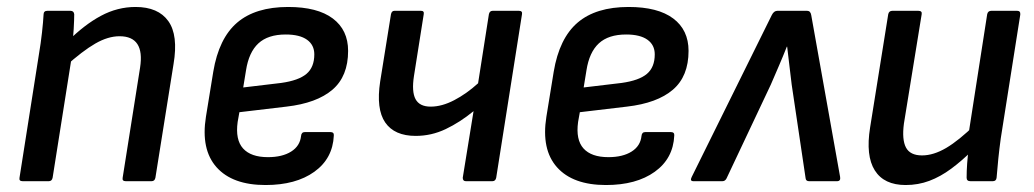

<svg xmlns="http://www.w3.org/2000/svg" viewBox="-20 -520 2967 551"><path d="M341 0Q330 0 332 -10L382 -326Q396 -416 323 -416Q290 -416 253.5 -395Q217 -374 167 -329L174 -401Q222 -449 269.5 -474.5Q317 -500 369 -500Q434 -500 463 -459.5Q492 -419 478 -336L426 -10Q424 0 415 0ZM45 0Q34 0 36 -10L92 -366Q97 -395 100.5 -426.5Q104 -458 105 -478Q105 -489 116 -489H182Q192 -489 193 -479Q193 -464 191.5 -437Q190 -410 187 -390V-364L131 -10Q129 0 120 0Z M742 11Q647 11 601.5 -40Q556 -91 571 -185L592 -314Q608 -410 660.5 -455Q713 -500 807 -500Q891 -500 935 -467Q979 -434 979 -374Q979 -301 934 -262.5Q889 -224 802 -214L667 -198L662 -170Q655 -119 677.5 -94Q700 -69 749 -69Q790 -69 815.5 -85Q841 -101 844 -130Q845 -141 855 -141H928Q939 -141 938 -131Q935 -65 882 -27Q829 11 742 11ZM678 -269 787 -282Q837 -289 859.5 -308Q882 -327 882 -364Q882 -391 861 -406Q840 -421 800 -421Q749 -421 721.5 -395.5Q694 -370 686 -318Z M1317 0Q1308 0 1308 -10L1339 -201Q1300 -169 1259 -149.5Q1218 -130 1173 -130Q1112 -130 1085.5 -168.5Q1059 -207 1071 -286L1102 -479Q1104 -489 1112 -489H1188Q1198 -489 1196 -479L1168 -302Q1161 -257 1172.5 -235.5Q1184 -214 1216 -214Q1248 -214 1283.5 -232.5Q1319 -251 1352 -281L1383 -479Q1385 -489 1394 -489H1469Q1480 -489 1478 -479L1404 -10Q1402 0 1393 0Z M1719 11Q1624 11 1578.5 -40Q1533 -91 1548 -185L1569 -314Q1585 -410 1637.5 -455Q1690 -500 1784 -500Q1868 -500 1912 -467Q1956 -434 1956 -374Q1956 -301 1911 -262.5Q1866 -224 1779 -214L1644 -198L1639 -170Q1632 -119 1654.5 -94Q1677 -69 1726 -69Q1767 -69 1792.5 -85Q1818 -101 1821 -130Q1822 -141 1832 -141H1905Q1916 -141 1915 -131Q1912 -65 1859 -27Q1806 11 1719 11ZM1655 -269 1764 -282Q1814 -289 1836.5 -308Q1859 -327 1859 -364Q1859 -391 1838 -406Q1817 -421 1777 -421Q1726 -421 1698.5 -395.5Q1671 -370 1663 -318Z M1970 0Q1959 0 1965 -12L2195 -477Q2201 -489 2211 -489H2296Q2306 -489 2308 -477L2391 -12Q2393 0 2382 0H2302Q2293 0 2292 -8L2252 -277Q2249 -304 2245.5 -331Q2242 -358 2239 -386H2238Q2227 -358 2215.5 -331.5Q2204 -305 2192 -277L2065 -8Q2061 0 2053 0Z M2579 11Q2517 11 2490.5 -31Q2464 -73 2477 -154L2529 -479Q2531 -489 2541 -489H2615Q2627 -489 2625 -479L2574 -165Q2568 -119 2580 -96.5Q2592 -74 2626 -74Q2659 -74 2695.5 -95.5Q2732 -117 2779 -163L2771 -89Q2741 -59 2710 -36Q2679 -13 2647 -1Q2615 11 2579 11ZM2765 0Q2754 0 2754 -10Q2754 -29 2755.5 -50.5Q2757 -72 2760 -93L2759 -132L2813 -479Q2815 -489 2825 -489H2899Q2909 -489 2908 -478L2852 -123Q2848 -94 2845 -65Q2842 -36 2840 -10Q2839 0 2829 0Z"/></svg>

Font: Sofia Sans Semi Condensed SemiBold
Style: Italic
Weight: 600
Italic angle: -9°
Version: Version 4.100